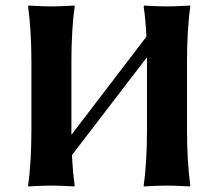

<svg xmlns="http://www.w3.org/2000/svg" viewBox="-20 -668 786 691"><path d="M93 -445V-200C93 -125 89 -54 81 0L82 3C82 3 130 0 165 0C199 0 247 3 247 3L249 0C244 -33 241 -70 239 -110L509 -462C509 -457 509 -451 509 -445V-200C509 -125 505 -54 497 0L498 3C498 3 546 0 581 0C615 0 663 3 663 3L665 0C657 -57 653 -125 653 -200V-445C653 -520 657 -592 665 -645L664 -648C664 -648 616 -645 581 -645C547 -645 499 -648 499 -648L497 -645C502 -612 505 -575 507 -536L237 -183C237 -189 237 -194 237 -200V-445C237 -520 241 -592 249 -645L248 -648C248 -648 200 -645 165 -645C131 -645 83 -648 83 -648L81 -645C89 -588 93 -520 93 -445Z"/></svg>

Font: Libertinus Sans
Style: Bold
Weight: 700
Designer: Philipp H. Poll, Khaled Hosny
Foundry: Caleb Maclennan
Version: Version 7.050;RELEASE